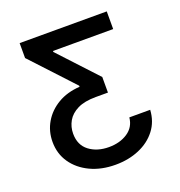

<svg xmlns="http://www.w3.org/2000/svg" viewBox="-132 -657 902 962"><g transform="rotate(-20 318.5 -176.5)"><path d="M578.5 -7.8H467.3Q462.4 42.6 421.2 70Q380 97.3 321.4 97.3Q258.5 97.3 216.6 65.5Q174.7 33.7 174.7 -27Q174.7 -63.2 192.1 -93.8Q209.5 -124.3 246.8 -142.8Q284.1 -161.2 344.1 -161.2H409.1V-244.3L221.6 -446V-451.3H542.6V-545.5H78.1V-465.9L285.5 -242.9V-237.2Q218 -233 168.3 -203.5Q118.6 -174 91.1 -127.1Q63.6 -80.3 63.6 -23.4Q63.6 39.4 96.9 87.9Q130.3 136.4 188.7 164.1Q247.2 191.8 322.4 191.8Q392.4 191.8 449 167.6Q505.7 143.5 540.3 98.7Q574.9 54 578.5 -7.8Z"/></g></svg>

Font: Inter UI Medium
Style: Regular
Weight: 500
Designer: Rasmus Andersson
Foundry: rsms
Version: 3.2;8d6f07862